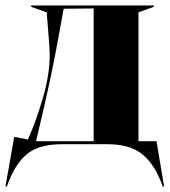

<svg xmlns="http://www.w3.org/2000/svg" viewBox="-42 -528 621 703"><path d="M10 -27 60 -17Q91 -86 115.5 -171Q140 -256 140 -327Q140 -355 129 -483L72 -503V-508H521V-503L465 -483V-11H531L559 155H554L545 132Q518 66 474 33Q430 0 351 0H186Q104 0 61.5 32.5Q19 65 -8 132L-17 155H-22ZM301 -11V-497L191 -496L174 -402Q148 -254 99 -49L90 -11Z"/></svg>

Font: Nyght Serif Bold
Style: Regular
Weight: 700
Designer: Maksym Kobuzan
Version: Version 0.410